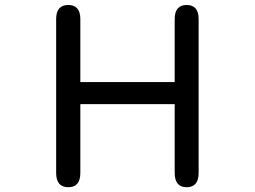

<svg xmlns="http://www.w3.org/2000/svg" viewBox="-20 -742 1040 783"><path d="M692.4 -664.1Q692.4 -721.7 741.2 -721.7Q790 -721.7 790 -664.1V-37.1Q790 21.5 741.2 21.5Q692.4 21.5 692.4 -37.1V-317.4H307.6V-37.1Q307.6 21.5 258.8 21.5Q209 21.5 209 -37.1V-664.1Q209 -721.7 258.8 -721.7Q307.6 -721.7 307.6 -664.1V-407.2H692.4Z"/></svg>

Font: jf-openhuninn-1.1
Style: Regular
Weight: 400
Designer: [Kosugi Maru]
      Designed by Motoya company      

      [Varela Round]
      Joe Prince(Latin component); Avraham Co
Foundry: justfont CO.,LTD.
Version: 1.1